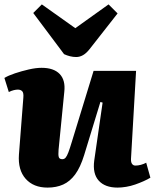

<svg xmlns="http://www.w3.org/2000/svg" viewBox="-21 -838 703 872"><path d="M-1 -484Q17 -495 47 -505Q77 -515 109.5 -522.5Q142 -530 168 -530Q223 -530 250 -502Q277 -474 271 -421L245 -158Q243 -134 246 -124.5Q249 -115 262 -115Q271 -115 277 -122Q283 -129 289.5 -146Q296 -163 305 -193L404 -516H597L574 -118Q573 -102 578.5 -94Q584 -86 594 -86Q606 -86 619 -89.5Q632 -93 643 -99L662 -31Q649 -23 631 -15Q613 -7 593 0Q573 7 552 10.5Q531 14 513 14Q456 14 427.5 -17.5Q399 -49 407 -109L445 -372L435 -375L361 -133Q344 -78 320.5 -46Q297 -14 266 0Q235 14 195 14Q131 14 95.5 -26Q60 -66 65 -136L85 -394Q87 -416 80 -423.5Q73 -431 60 -431Q52 -431 41.5 -428.5Q31 -426 19 -420ZM130 -779 169 -818 321 -710 472 -818 513 -777 386 -615Q371 -596 356 -587.5Q341 -579 325 -579Q311 -579 297 -582.5Q283 -586 270 -592Z"/></svg>

Font: Literata 18pt ExtraBold
Style: Italic
Weight: 800
Italic angle: -2°
Designer: Latin by Veronika Burian and Jose Scaglione. Greek by Irene Vlachou. Cyrillic by Vera Evstafieva
Foundry: TypeTogether
Version: Version 3.103;gftools[0.9.29]